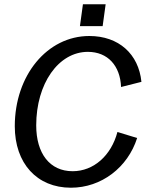

<svg xmlns="http://www.w3.org/2000/svg" viewBox="-20 -862 694 896"><path d="M311 14C453 14 576 -80 620 -218L528 -246C499 -136 417 -63 319 -63C212 -63 149 -146 149 -277C149 -472 253 -620 390 -620C483 -620 541 -555 545 -456L640 -480C627 -610 534 -694 397 -694C200 -694 49 -510 49 -273C49 -100 152 14 311 14ZM353 -740H459L473 -842H367Z"/></svg>

Font: Ronzino Oblique
Style: Italic
Weight: 400
Italic angle: -8°
Designer: Nunzio Mazzaferro
Foundry: Collletttivo
Version: Version 1.000;Glyphs 3.3 (3337)